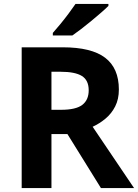

<svg xmlns="http://www.w3.org/2000/svg" viewBox="-20 -954 700 974"><path d="M298 -714Q444 -714 513.5 -661Q583 -608 583 -500Q583 -451 564.5 -414.5Q546 -378 515.5 -352.5Q485 -327 450 -311L660 0H492L322 -274H241V0H90V-714ZM287 -590H241V-397H290Q365 -397 397.5 -422Q430 -447 430 -496Q430 -547 395.5 -568.5Q361 -590 287 -590ZM530 -934V-924Q516 -910 493 -890Q470 -870 443.5 -848Q417 -826 391.5 -806.5Q366 -787 347 -774H248V-787Q264 -805 285.5 -831Q307 -857 327.5 -884.5Q348 -912 363 -934Z"/></svg>

Font: Noto IKEA Arabic
Style: Bold
Weight: 700
Designer: Monotype Design Team
Foundry: Monotype Imaging Inc.
Version: Version 1.200